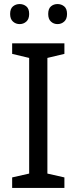

<svg xmlns="http://www.w3.org/2000/svg" viewBox="-20 -928 379 948"><path d="M298 0H40V-52L124 -71V-642L40 -662V-714H298V-662L214 -642V-71L298 -52ZM30 -859Q30 -885 44 -896.5Q58 -908 77 -908Q96 -908 110 -896.5Q124 -885 124 -859Q124 -834 110 -821.5Q96 -809 77 -809Q58 -809 44 -821.5Q30 -834 30 -859ZM218 -859Q218 -885 231.5 -896.5Q245 -908 264 -908Q283 -908 297 -896.5Q311 -885 311 -859Q311 -834 297 -821.5Q283 -809 264 -809Q245 -809 231.5 -821.5Q218 -834 218 -859Z"/></svg>

Font: Noto Sans Old South Arabian
Style: Regular
Weight: 400
Designer: Monotype Design Team
Foundry: Monotype Imaging Inc.
Version: Version 2.001; ttfautohint (v1.8.4.7-5d5b)